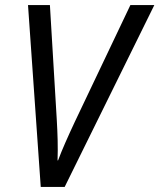

<svg xmlns="http://www.w3.org/2000/svg" viewBox="-20 -734 626 754"><path d="M140 0H234L586 -714H492L274 -256C246 -196 224 -147 208 -104H206C208 -157 206 -211 203 -263L176 -714H90Z"/></svg>

Font: Noto Sans SemiCondensed
Style: Italic
Weight: 400
Width: 4
Italic angle: -12°
Designer: Monotype Design Team
Foundry: Monotype Imaging Inc.
Version: Version 2.013